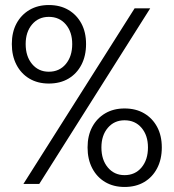

<svg xmlns="http://www.w3.org/2000/svg" viewBox="-20 -731 690 763"><path d="M73 0 515 -698H577L136 0ZM475 12Q431 12 398 -7.5Q365 -27 346.5 -62.5Q328 -98 328 -145Q328 -192 346.5 -226.5Q365 -261 398 -280.5Q431 -300 475 -300Q520 -300 553 -280.5Q586 -261 604.5 -226.5Q623 -192 623 -145Q623 -98 604.5 -62.5Q586 -27 553 -7.5Q520 12 475 12ZM475 -35Q517 -35 542.5 -65.5Q568 -96 568 -145Q568 -193 542.5 -223Q517 -253 475 -253Q434 -253 408.5 -223Q383 -193 383 -145Q383 -96 408.5 -65.5Q434 -35 475 -35ZM174 -399Q130 -399 97 -418.5Q64 -438 45.5 -473.5Q27 -509 27 -556Q27 -603 45.5 -637.5Q64 -672 97 -691.5Q130 -711 174 -711Q219 -711 252 -691.5Q285 -672 303.5 -637.5Q322 -603 322 -556Q322 -509 303.5 -473.5Q285 -438 252 -418.5Q219 -399 174 -399ZM174 -446Q216 -446 241.5 -476.5Q267 -507 267 -556Q267 -604 241.5 -634Q216 -664 174 -664Q133 -664 107.5 -634Q82 -604 82 -556Q82 -507 107.5 -476.5Q133 -446 174 -446Z"/></svg>

Font: Azeret Mono Thin ExtraLight
Style: Regular
Weight: 250
Version: Version 1.002